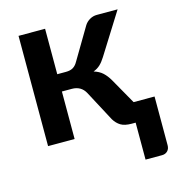

<svg xmlns="http://www.w3.org/2000/svg" viewBox="-103 -602 796 863"><g transform="rotate(-15 295.0 -170.5)"><path d="M367.5 -480.5Q376.5 -495 392 -504Q407.5 -513 425 -513H522L402.5 -322.5Q390 -302.5 377 -290.2Q364 -278 345.5 -271Q370.5 -263.5 386.5 -248.8Q402.5 -234 415.5 -211.5L483.5 -91.5H581V135Q581 152 571 162Q561 172 545.5 172H468.5V0H450Q417.5 0 399.5 -11Q381.5 -22 369 -42.5L293.5 -184.5Q283.5 -203 267.8 -212Q252 -221 231 -221H184.5V0H61V-513H184.5V-301.5H224.5Q245.5 -301.5 258.2 -309.2Q271 -317 280 -333Z"/></g></svg>

Font: Lato
Style: Bold
Weight: 700
Designer: Lukasz Dziedzic with Adam Twardoch and Botio Nikoltchev
Foundry: tyPoland Lukasz Dziedzic
Version: Version 2.010; 2014-09-01; http://www.latofonts.com/; ttfaut